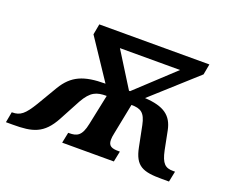

<svg xmlns="http://www.w3.org/2000/svg" viewBox="-147 -683 993 831"><g transform="rotate(20 349.5 -268.0)"><path d="M-54 0H-22C67 0 117 -11 162 -95L214 -192C245 -247 271 -256 317 -256L288 -117C276 -57 254 -49 219 -49H215L205 0H443L453 -49H447C416 -49 399 -55 399 -84C399 -92 400 -102 403 -115L431 -256C474 -256 494 -244 505 -190L524 -95C540 -13 577 0 664 0H697L707 -49H698C662 -49 645 -63 633 -121L616 -207C603 -270 565 -299 476 -304L679 -487L688 -536H181L172 -487L294 -304C195 -304 143 -282 102 -214L47 -121C13 -65 -6 -49 -43 -49H-45ZM400 -310 300 -470H577L405 -310Z"/></g></svg>

Font: Noto Serif SemiBold
Style: Italic
Weight: 600
Italic angle: -12°
Designer: Monotype Design Team
Foundry: Monotype Imaging Inc.
Version: Version 2.014